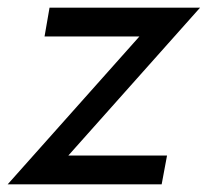

<svg xmlns="http://www.w3.org/2000/svg" viewBox="-35 -480 541 500"><path d="M328 -385 -15 0H386L400 -75H143L486 -460H94L81 -385Z"/></svg>

Font: Jost* 400 Book Italic
Style: Italic
Weight: 400
Italic angle: -10°
Version: Version 3.200; ttfautohint (v0.97) -l 8 -r 50 -G 200 -x 14 -